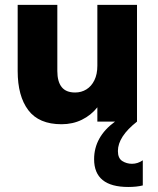

<svg xmlns="http://www.w3.org/2000/svg" viewBox="-20 -494 640 780"><path d="M51.8 -205.6V-474.1H212.9V-205.6Q212.9 -162.6 230.5 -140.4Q248 -118.2 285.2 -118.2Q310.5 -118.2 331.1 -130.9Q351.6 -143.6 363.5 -168Q375.5 -192.4 375.5 -227.1V-474.1H536.6V0Q459 61 459 119.6Q459 148.9 476.8 160.2Q494.6 171.4 516.1 171.4Q539.6 171.4 560.1 157.2V259.3Q535.2 265.6 501 265.6Q362.3 265.6 362.3 152.8Q362.3 62 447.3 0H375.5V-58.1Q350.1 -25.9 312.7 -7.6Q275.4 10.7 230 10.7Q138.2 10.7 95 -46.4Q51.8 -103.5 51.8 -205.6Z"/></svg>

Font: Glacial Indifference
Style: Bold
Weight: 700
Designer: Alfredo Marco Pradil
Foundry: Alfredo Marco Pradil
Version: Version 1.312